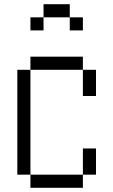

<svg xmlns="http://www.w3.org/2000/svg" viewBox="-20 -895 540 915"><path d="M375 -750V-812.5H312.5V-750ZM125 -62.5V0H375V-62.5ZM125 -62.5Q125 -62.5 125 -562.5H62.5Q62.5 -562.5 62.5 -62.5ZM375 -62.5H437.5Q437.5 -62.5 437.5 -187.5H375Q375 -187.5 375 -62.5ZM375 -562.5Q375 -562.5 375 -437.5H437.5Q437.5 -437.5 437.5 -562.5ZM125 -562.5H375V-625H125ZM187.5 -812.5H125V-750H187.5ZM187.5 -812.5H312.5V-875H187.5Z"/></svg>

Font: UnifontExMono
Style: Regular
Weight: 500
Version: Version 15.0.06